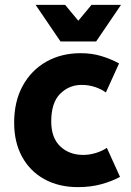

<svg xmlns="http://www.w3.org/2000/svg" viewBox="-20 -755 537 787"><path d="M38 -252Q38 -339 73 -403Q108 -467 169.5 -502Q231 -537 311 -537Q357 -537 396 -525Q435 -513 468 -495L414 -376Q395 -390 369 -398.5Q343 -407 315 -407Q263 -407 226.5 -370.5Q190 -334 190 -257Q190 -190 227 -155Q264 -120 321 -120Q347 -120 373 -128Q399 -136 418 -149L472 -30Q439 -12 395.5 0Q352 12 299 12Q221 12 162 -20.5Q103 -53 70.5 -112.5Q38 -172 38 -252ZM476 -735 374 -585H228L126 -735H247L301 -670L355 -735Z"/></svg>

Font: Radio Canada
Style: Bold
Weight: 700
Designer: Charles Daoud, Etienne Aubert Bonn, Alexandre Saumier Demers, Jacques Le Bailly
Foundry: Radio-Canada
Version: Version 2.104; ttfautohint (v1.8.4.7-5d5b);gftools[0.9.28.de